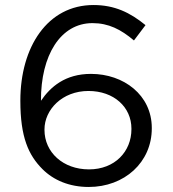

<svg xmlns="http://www.w3.org/2000/svg" viewBox="-20 -732 687 764"><path d="M333 12C475 12 584 -86 584 -221V-223C584 -354 472 -438 342 -438C240 -438 181 -387 143 -331C142 -512 221 -640 348 -640C412 -640 461 -615 513 -571L559 -632C498 -682 436 -712 352 -712C169 -712 61 -545 61 -332V-330C61 -187 93 -115 149 -59C193 -15 256 12 333 12ZM334 -58C231 -58 157 -126 157 -215V-217C157 -295 227 -370 332 -370C433 -370 503 -306 503 -220V-218C503 -129 437 -58 334 -58Z"/></svg>

Font: Mission
Style: Regular
Weight: 400
Version: Version 1.000;FEAKit 1.0